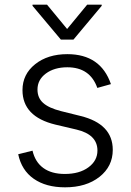

<svg xmlns="http://www.w3.org/2000/svg" viewBox="-20 -782 553 813"><path d="M179.2 -762.2 264.2 -659.2 349.1 -762.2H410.6V-757.3L291 -614.3H237.8L117.7 -757.3V-762.2ZM449.7 -425.8 392.1 -409.7Q361.3 -497.1 265.1 -497.1Q210 -497.1 174.3 -470.7Q138.7 -444.3 138.7 -402.8Q138.7 -367.7 162.6 -346.2Q186.5 -324.7 238.3 -311.5L320.8 -291Q457.5 -257.3 457.5 -147.5Q457.5 -77.6 401.4 -33.2Q345.2 11.2 255.4 11.2Q174.8 11.2 123 -24.9Q71.3 -61 57.1 -128.9L117.7 -144Q128.9 -95.7 163.6 -70.6Q198.2 -45.4 254.4 -45.4Q316.4 -45.4 354.5 -73.5Q392.6 -101.6 392.6 -144.5Q392.6 -212.4 303.7 -233.4L214.4 -254.4Q75.2 -288.1 75.2 -400.4Q75.2 -467.3 128.7 -510Q182.1 -552.7 265.1 -552.7Q406.2 -552.7 449.7 -425.8Z"/></svg>

Font: Interop Light
Style: Regular
Weight: 300
Designer: Rasmus Andersson, Google, Jang Haemin
Foundry: jhaemin
Version: Version 1.007